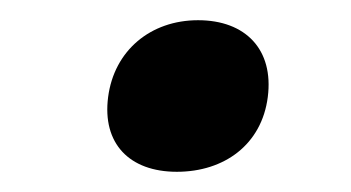

<svg xmlns="http://www.w3.org/2000/svg" viewBox="-20 -165 347 190"><path d="M155 5C202 5 239 -22 245 -69C251 -116 223 -145 176 -145C129 -145 93 -115 87 -69C81 -23 108 5 155 5Z"/></svg>

Font: Asimov
Style: EdgeWideIt
Weight: 500
Designer: Google
Version: Version 2.000980: 2014